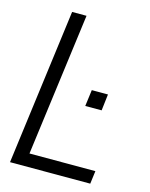

<svg xmlns="http://www.w3.org/2000/svg" viewBox="-117 -855 725 929"><g transform="rotate(15 245.5 -390.0)"><path d="M426.8 0H24.9L127 -779.8H199.2L105 -64.9H435.1ZM397.9 -439 388.2 -356.9H306.2L316.9 -439Z"/></g></svg>

Font: Cooper Hewitt
Style: Book Italic
Weight: 706
Designer: Village Type and Design LLC
Foundry: Cooper Hewitt Smithsonian Design Museum
Version: 1.000